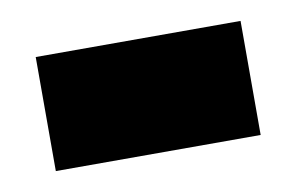

<svg xmlns="http://www.w3.org/2000/svg" viewBox="-34 -394 389 252"><g transform="rotate(-10 160.5 -268.0)"><path d="M24 -192H297V-344H24Z"/></g></svg>

Font: Noto Sans Arabic UI SmCn Bk
Style: Regular
Weight: 900
Width: 4
Designer: Monotype Design Team, Nadine Chahine and Nizar Qandah
Foundry: Monotype Imaging Inc.
Version: Version 2.010